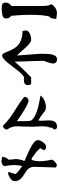

<svg xmlns="http://www.w3.org/2000/svg" viewBox="948 -1910 846 2783"><g transform="rotate(-90 1371.5 -519.0)"><path d="M731.4 -394.5Q731.4 -359.4 699.2 -317.4Q668 -274.4 637.7 -274.4Q612.3 -274.4 604.5 -282.2Q596.7 -290 585.9 -295.9Q593.8 -335.9 617.2 -358.4Q566.4 -415 530.3 -437.5Q508.8 -450.2 469.7 -483.4Q461.9 -483.4 446.3 -483.4Q435.5 -460.9 430.7 -429.7Q425.8 -397.5 425.8 -365.2Q425.8 -313.5 436.5 -249Q438.5 -230.5 448.2 -195.3Q448.2 -174.8 416 -146.5Q382.8 -117.2 364.3 -117.2Q359.4 -121.1 356.4 -123Q345.7 -128.9 335 -128.9Q335 -157.2 336.9 -207Q338.9 -256.8 340.8 -327.1Q344.7 -411.1 344.7 -452.1Q344.7 -511.7 291 -554.7Q265.6 -571.3 241.2 -587.9Q215.8 -605.5 191.4 -623Q136.7 -667 136.7 -725.6Q136.7 -767.6 183.6 -797.9Q206.1 -812.5 250 -828.1Q256.8 -824.2 270.5 -817.4Q262.7 -793 239.3 -719.7Q239.3 -703.1 355.5 -620.1Q362.3 -643.6 366.2 -675.8Q370.1 -710.9 370.1 -733.4Q370.1 -780.3 362.3 -829.1Q359.4 -846.7 355.5 -870.1Q355.5 -894.5 378.9 -909.2Q403.3 -921.9 433.6 -921.9Q445.3 -918.9 451.2 -918Q480.5 -913.1 491.2 -912.1Q482.4 -862.3 473.6 -849.6Q457 -828.1 449.2 -817.4Q448.2 -813.5 448.2 -801.8Q448.2 -793.9 452.1 -761.7Q457 -726.6 457 -715.8Q457 -690.4 450.2 -657.2Q444.3 -627 428.7 -587.9Q577.1 -525.4 654.3 -480.5Q731.4 -434.6 731.4 -394.5Q731.4 -394.5 731.4 -394.5Z M1377.9 -355.5Q1352.5 -316.4 1292 -293Q1247.1 -276.4 1216.8 -276.4Q1169.9 -276.4 1141.6 -300.8Q1080.1 -352.5 1016.6 -386.7Q1012.7 -371.1 1012.7 -346.7Q1012.7 -331.1 1014.6 -289.1Q1017.6 -245.1 1017.6 -241.2Q1017.6 -182.6 1001 -154.3Q979.5 -116.2 924.8 -116.2Q904.3 -116.2 895.5 -128.9Q885.7 -139.6 885.7 -160.2Q894.5 -168 900.4 -174.8Q916 -195.3 916 -226.6Q923.8 -243.2 927.7 -267.6Q931.6 -293 931.6 -317.4Q931.6 -342.8 930.7 -366.2Q925.8 -450.2 925.8 -457Q925.8 -515.6 928.7 -618.2Q929.7 -640.6 930.7 -659.2Q931.6 -676.8 931.6 -691.4Q931.6 -741.2 923.8 -761.7Q915 -789.1 904.3 -807.6Q899.4 -815.4 894.5 -823.2Q889.6 -831.1 885.7 -837.9Q885.7 -865.2 901.4 -882.8Q918 -899.4 940.4 -899.4Q969.7 -870.1 990.2 -852.5Q1053.7 -793.9 1120.1 -753.9Q1262.7 -663.1 1279.3 -651.4Q1358.4 -597.7 1358.4 -582Q1358.4 -557.6 1334 -540Q1313.5 -527.3 1302.7 -527.3Q1294.9 -527.3 1272.5 -536.1Q1241.2 -547.9 1178.7 -584Q1101.6 -628.9 1005.9 -698.2Q1005.9 -656.2 1006.8 -627Q1006.8 -597.7 1006.8 -581.1Q1007.8 -545.9 1009.8 -517.6Q1009.8 -467.8 1104.5 -425.8Q1172.9 -394.5 1280.3 -374Q1327.1 -363.3 1377.9 -355.5Q1377.9 -355.5 1377.9 -355.5Z M2322.3 -571.3Q2322.3 -535.2 2282.2 -513.7Q2240.2 -491.2 2181.6 -491.2Q2138.7 -491.2 2041 -607.4Q1977.5 -680.7 1959 -695.3Q1959 -693.4 1959 -689.5Q1959 -685.5 1959 -679.7Q1959 -671.9 1974.6 -478.5Q1983.4 -377.9 1983.4 -321.3Q1983.4 -223.6 1968.8 -176.8Q1951.2 -116.2 1908.2 -116.2Q1873 -116.2 1857.4 -131.8Q1841.8 -147.5 1841.8 -172.9Q1841.8 -195.3 1854.5 -234.4Q1869.1 -277.3 1880.9 -309.6Q1880.9 -384.8 1877.9 -452.1Q1875 -519.5 1872.1 -598.6Q1869.1 -676.8 1869.1 -729.5Q1856.4 -714.8 1836.9 -693.4Q1818.4 -672.9 1794.9 -646.5Q1743.2 -590.8 1641.6 -491.2Q1607.4 -491.2 1540 -491.2Q1537.1 -507.8 1533.2 -518.6Q1528.3 -526.4 1528.3 -536.1Q1528.3 -570.3 1552.7 -585.9Q1572.3 -596.7 1603.5 -596.7Q1614.3 -596.7 1623 -595.7Q1627 -594.7 1634.8 -593.8Q1666 -593.8 1732.4 -675.8Q1761.7 -713.9 1791 -752Q1821.3 -790 1851.6 -829.1Q1920.9 -912.1 1959 -912.1Q1985.4 -912.1 2013.7 -835.9Q2051.8 -737.3 2095.7 -692.4Q2173.8 -616.2 2312.5 -616.2Q2314.5 -592.8 2318.4 -585Q2322.3 -577.1 2322.3 -570.3Q2322.3 -571.3 2322.3 -571.3Z M2724.6 -855.5Q2724.6 -830.1 2709 -809.6Q2696.3 -792 2675.8 -774.4Q2675.8 -629.9 2675.8 -340.8Q2675.8 -278.3 2682.6 -244.1Q2687.5 -221.7 2700.2 -204.1Q2700.2 -184.6 2667 -155.3Q2624 -117.2 2574.2 -117.2Q2551.8 -117.2 2529.3 -121.1Q2501 -125 2487.3 -128.9Q2492.2 -191.4 2508.8 -215.8Q2514.6 -223.6 2524.4 -228.5Q2536.1 -276.4 2542 -345.7Q2547.9 -416 2547.9 -488.3Q2547.9 -577.1 2543.9 -637.7Q2542 -671.9 2539.1 -708Q2536.1 -743.2 2533.2 -780.3Q2509.8 -795.9 2503.9 -811.5Q2496.1 -829.1 2496.1 -845.7Q2496.1 -854.5 2496.1 -858.4Q2496.1 -863.3 2496.1 -864.3Q2496.1 -894.5 2539.1 -906.2Q2580.1 -918 2643.6 -918Q2692.4 -918 2709 -904.3Q2724.6 -889.6 2724.6 -855.5Z"/></g></svg>

Font: Tolkien Dwarf Runes
Style: Regular
Weight: 400
Version: Regular